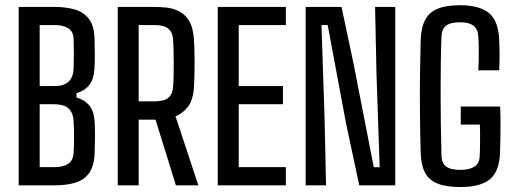

<svg xmlns="http://www.w3.org/2000/svg" viewBox="-20 -723 2012 749"><path d="M52.9 0V-696H193.1Q236.9 -696 271.8 -686Q306.8 -675.9 327.6 -648.2Q348.5 -620.5 348.9 -566.5Q349.7 -532.4 349.9 -508.1Q350 -483.8 348.3 -453.4Q345.9 -414.2 328.7 -392Q311.5 -369.8 278.5 -359.2V-342.6Q310.1 -333.7 328.6 -311.4Q347 -289.2 349.3 -247.6Q351 -208.3 350.5 -183.4Q350 -158.6 349.3 -130.9Q348.5 -80.1 329.9 -51.4Q311.4 -22.8 276.9 -11.4Q242.5 0 193.9 0ZM134.8 -71.1H193.9Q226.8 -71.1 246.7 -84.5Q266.7 -98 267.4 -131.1Q269 -162.3 269 -186.7Q269 -211.2 267.4 -241.8Q267.1 -271.2 257.4 -287.5Q247.7 -303.8 230.6 -310.1Q213.4 -316.4 189.5 -316.4H134.8ZM134.8 -387.2H192.7Q229.2 -387.2 247.7 -404.7Q266.3 -422.1 267.1 -457.6Q268.2 -488.1 268.2 -513.8Q268.2 -539.4 267.1 -569.9Q266.3 -601.1 245.5 -613.2Q224.7 -625.3 193.1 -625.3H134.8Z M439.4 0V-696H582Q603 -696 628.5 -693.5Q653.9 -691.1 677.5 -679.7Q701.1 -668.3 717.5 -641.8Q733.9 -615.2 736.8 -566.5Q737.8 -551.3 738.4 -529.8Q739.1 -508.4 739.1 -483.5Q739.1 -458.6 738.6 -433.5Q738.2 -408.3 736.8 -385.3Q733.6 -332.4 713 -306.2Q692.3 -280.1 664.7 -269.3L753.8 0H666.3L586.7 -256.2H521V0ZM521 -327.6H581.6Q599.9 -327.6 615.8 -331.3Q631.7 -335 642.3 -347.1Q652.9 -359.3 655.2 -383.5Q656.7 -398.3 657.2 -424.3Q657.7 -450.3 657.7 -478.9Q657.7 -507.5 656.9 -532.4Q656.2 -557.2 655.2 -569.7Q653 -593.3 642.8 -605.2Q632.6 -617.1 616.9 -621.2Q601.2 -625.3 582 -625.3H521Z M829.4 0V-696H1095.2V-625.3H911.3V-387.2H1083.8V-316.4H911.3V-71.1H1095.2V0Z M1172.4 0V-696H1312.3L1359 -475.6L1438.1 -70.7H1461.1L1448.7 -434.5L1443.2 -696H1521.8V0H1381.5L1329.6 -243.3L1258.3 -625.5H1234.1L1246.2 -262.4L1251.8 0Z M1775.6 6.6Q1721.4 6.6 1687.8 -6.5Q1654.1 -19.7 1638.4 -48.8Q1622.8 -78 1621.1 -126.1Q1618.9 -206.8 1618.3 -285.9Q1617.6 -365.1 1618.5 -436.8Q1619.4 -508.5 1621.1 -566.5Q1622.9 -616.5 1639 -646.4Q1655.2 -676.2 1688.5 -689.4Q1721.7 -702.6 1774.8 -702.6Q1848.9 -702.6 1886 -673.3Q1923.1 -644 1927.2 -572.3Q1928.7 -541 1928.8 -510.3Q1928.8 -479.5 1927.4 -448.7H1845.6Q1847.1 -465 1847.6 -489.7Q1848.1 -514.5 1847.6 -540.2Q1847.1 -565.8 1845.6 -583.6Q1844.1 -609.8 1826.7 -623Q1809.2 -636.1 1774.8 -636.1Q1737.5 -636.1 1720.5 -622.9Q1703.4 -609.6 1702.3 -582.2Q1700.5 -539.7 1699.7 -483.7Q1698.8 -427.8 1698.8 -365Q1698.8 -302.2 1699.7 -237.7Q1700.5 -173.3 1702.3 -113Q1703.4 -86.4 1720.6 -73.3Q1737.8 -60.3 1775.6 -60.3Q1810.7 -60.3 1830.4 -72.7Q1850 -85.1 1851.2 -112.2Q1852.6 -136.7 1852.8 -172.1Q1853 -207.5 1852 -236.9H1777.5V-307.3H1931.2Q1932.3 -283.7 1932.5 -254.7Q1932.7 -225.6 1932.2 -193.3Q1931.6 -161 1930.6 -126.7Q1928 -54.6 1891.6 -24Q1855.2 6.6 1775.6 6.6Z"/></svg>

Font: Big Shoulders Text SC Thin
Style: Regular
Weight: 100
Designer: Patric King
Foundry: XO Type Co
Version: Version 2.002